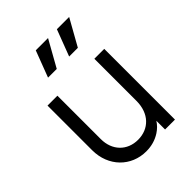

<svg xmlns="http://www.w3.org/2000/svg" viewBox="-228 -903 1029 1029"><g transform="rotate(-45 286.5 -389.0)"><path d="M240 -640 324 -790H231L174 -640ZM400 -640 484 -790H391L334 -640ZM267 12C307 12 342 2 373 -18C393 -31 409 -47 421 -66V0H496V-536H421V-217C421 -121 362 -63 280 -63C198 -63 141 -121 141 -207V-536H66V-198C66 -74 154 12 267 12Z"/></g></svg>

Font: Plus Jakarta Sans
Style: Regular
Weight: 400
Designer: Gumpita Rahayu
Foundry: Tokotype
Version: Version 2.071;gftools[0.9.30]